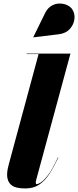

<svg xmlns="http://www.w3.org/2000/svg" viewBox="-20 -1052 440 1082"><path d="M311.5 -859 168 -841.5 167.5 -842.5 234 -978Q248 -1006 269.2 -1018.8Q290.5 -1031.5 313.8 -1032Q337 -1032.5 356.8 -1023.8Q376.5 -1015 386.5 -1000.5Q403 -976.5 399.5 -945.2Q396 -914 373.8 -889Q351.5 -864 311.5 -859ZM309 -164.5Q284 -111.5 258.5 -72.2Q233 -33 200.8 -11.5Q168.5 10 122.5 10Q65 10 42.5 -10.5Q20 -31 20 -67Q20 -85.5 24.2 -103.5Q28.5 -121.5 30.5 -129.5L197.5 -747.5H130V-750H377L183.5 -36.5Q181.5 -29 181.5 -22Q181.5 -14 188.5 -14Q192 -14 207.8 -22.5Q223.5 -31 248.8 -62.8Q274 -94.5 306.5 -165Z"/></svg>

Font: Bodoni* 72pt Fatface
Style: Italic
Weight: 900
Italic angle: -13°
Version: Version 2.3